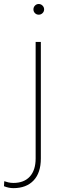

<svg xmlns="http://www.w3.org/2000/svg" viewBox="-90 -741 327 974"><path d="M79.6 -693.4Q79.6 -704.6 87.4 -712.6Q95.2 -720.7 106.4 -720.7Q117.7 -720.7 125.7 -712.6Q133.8 -704.6 133.8 -693.4Q133.8 -682.1 125.7 -674.3Q117.7 -666.5 106.4 -666.5Q95.2 -666.5 87.4 -674.3Q79.6 -682.1 79.6 -693.4ZM90.8 -528.3H117.2V63Q117.2 135.7 80.3 174.6Q43.5 213.4 -22 213.4Q-45.9 213.4 -69.8 203.6L-68.4 178.2Q-60.5 181.2 -48.1 184.1Q-35.6 187 -22 187Q32.2 187 61.5 154.5Q90.8 122.1 90.8 63Z"/></svg>

Font: Vazirmatn UI Thin
Style: Regular
Weight: 100
Designer: Saber Rastikerdar
Foundry: Saber Rastikerdar
Version: Version 33.003